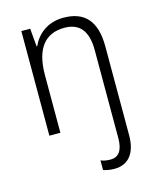

<svg xmlns="http://www.w3.org/2000/svg" viewBox="-117 -623 769 943"><g transform="rotate(-15 268.0 -151.0)"><path d="M347 240C419 240 459 190 459 99V-353C459 -481 404 -542 296 -542C214 -542 161 -496 136 -440H133L125 -532H80V0H136V-293C136 -428 190 -493 288 -493C363 -493 404 -448 404 -349V99C404 162 381 191 341 191C324 191 307 189 291 182V231C306 236 324 240 347 240Z"/></g></svg>

Font: Noto Sans Malayalam SemiCondensed Light
Style: Regular
Weight: 300
Width: 4
Designer: Jelle Bosma - Monotype Design Team
Foundry: Monotype Imaging Inc.
Version: Version 2.104